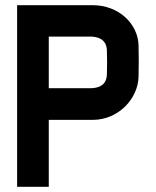

<svg xmlns="http://www.w3.org/2000/svg" viewBox="-20 -720 600 740"><path d="M392 -525C393 -505 393 -454 392 -434C391 -387 354 -380 327 -380H168V-579H327C354 -579 391 -571 392 -525ZM46 0H168V-258H337C438 -258 512 -341 514 -424C515 -444 515 -525 514 -545C512 -628 438 -700 337 -700H46Z"/></svg>

Font: Fervojo
Style: Bold
Weight: 700
Designer: kohakuno
Version: ver.1.0